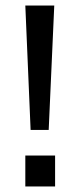

<svg xmlns="http://www.w3.org/2000/svg" viewBox="-20 -670 286 690"><path d="M155 -203H90L71 -650H175ZM71 -111H178V0H71Z"/></svg>

Font: Zilla Slab Medium
Style: Regular
Weight: 500
Designer: Typotheque.com
Foundry: Typotheque type foundry
Version: Version 1.1; 2017